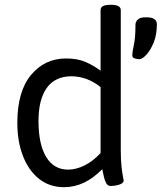

<svg xmlns="http://www.w3.org/2000/svg" viewBox="-20 -772 672 798"><path d="M442 -752Q482 -752 482 -730V-148Q482 -107 485 -80Q488 -53 491 -38.5Q494 -24 494 -22Q494 -15 487.5 -10.5Q481 -6 472 -3.5Q463 -1 454 0Q445 1 440 1Q428 1 421.5 -10.5Q415 -22 411.5 -38.5Q408 -55 405 -69Q368 -31 328.5 -12.5Q289 6 246 6Q186 6 142.5 -28.5Q99 -63 75.5 -123.5Q52 -184 52 -261Q52 -392 109 -460.5Q166 -529 255 -529Q302 -529 335.5 -514.5Q369 -500 398 -478V-730Q398 -752 438 -752ZM275 -455Q208 -454 174 -406Q140 -358 140 -269Q140 -172 172 -119.5Q204 -67 263 -67Q296 -67 331.5 -84.5Q367 -102 398 -136V-410Q371 -432 340 -443.5Q309 -455 275 -455ZM592 -700Q611 -700 621.5 -692.5Q632 -685 632 -672Q632 -627 618.5 -594.5Q605 -562 588 -544Q571 -526 559 -526Q551 -526 540.5 -529Q530 -532 530 -541Q530 -557 536.5 -586Q543 -615 543 -668Q543 -682 553 -691Q563 -700 583 -700Z"/></svg>

Font: Asap VF Beta
Style: Regular
Weight: 400
Designer: Pablo Cosgaya
Foundry: Pablo Cosgaya
Version: Version 1.007